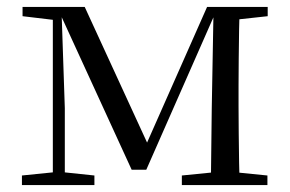

<svg xmlns="http://www.w3.org/2000/svg" viewBox="-20 -536 839 556"><path d="M361.3 -44.4 152.3 -500.2H146.6V-516H225.3L415.9 -101.4H396.3L579.7 -516H611.3V-500.6H604.5L403.6 -44.4ZM590.6 0 593.2 -221.5 598.5 -516H674Q673 -491.8 672.4 -450.7Q671.8 -409.7 671.3 -365.7Q670.8 -321.7 670.8 -288.3V-228.5Q670.8 -194.3 671.3 -150.3Q671.8 -106.3 672.4 -65.3Q673 -24.4 674 0ZM43.5 0V-27.8L142.2 -37.8H158.3L253.4 -27.8V0ZM506.6 0V-27.8L614.8 -38.6H647L754.4 -27.8V0ZM45.3 -489.1V-516H155.1V-477.4H143.3ZM133 0V-516H157.8L167.7 -222.7V0ZM628.5 -477.4V-516H755.2V-489.1L647.8 -477.4Z"/></svg>

Font: Noto Serif HK ExtraLight
Style: Regular
Weight: 200
Designer: Ryoko NISHIZUKA 西塚涼子 (kana & ideographs); Frank Grießhammer (Latin, Greek & Cyrillic); Wenlong ZHANG 张文龙 (bopomofo); San
Foundry: Adobe
Version: Version 2.002-H1;hotconv 1.1.0;makeotfexe 2.6.0